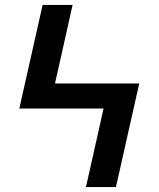

<svg xmlns="http://www.w3.org/2000/svg" viewBox="-20 -755 640 775"><path d="M327 0 398 -317H58L152 -735H273L202 -418H542L448 0Z"/></svg>

Font: Iosevka Custom Extended
Style: Bold
Weight: 700
Width: 7
Monospace: yes
Designer: Belleve Invis
Foundry: Belleve Invis
Version: Version 11.2.4; ttfautohint (v1.8.4)